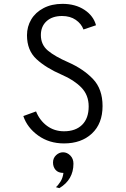

<svg xmlns="http://www.w3.org/2000/svg" viewBox="-20 -732 656 996"><path d="M101 -130 167 -154Q186 -107 224 -79Q262 -51 312 -51Q372 -51 406 -84.5Q440 -118 440 -180Q440 -239 402 -278Q364 -317 301 -344Q218 -380 169 -425.5Q120 -471 120 -549Q120 -594 142 -631Q164 -668 206 -690Q248 -712 304 -712Q371 -712 418 -681Q465 -650 478 -601L413 -579Q402 -609 373 -629Q344 -649 302 -649Q251 -649 221.5 -622Q192 -595 192 -550Q192 -500 228.5 -469.5Q265 -439 334 -409Q413 -374 462.5 -322Q512 -270 512 -182Q512 -91 457 -39.5Q402 12 312 12Q235 12 178 -29Q121 -70 101 -130ZM270 239Q281 230 293.5 210.5Q306 191 309 165Q282 165 268.5 149.5Q255 134 255 111Q255 88 271 73Q287 58 307 58Q328 58 344.5 74.5Q361 91 361 117Q361 200 288 244Z"/></svg>

Font: Overpass Mono Light
Style: Regular
Weight: 300
Monospace: yes
Designer: Delve Withrington, Dave Bailey
Foundry: Delve Fonts
Version: Version 1.000;DELV;Overpass